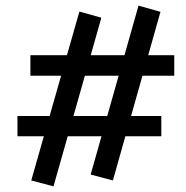

<svg xmlns="http://www.w3.org/2000/svg" viewBox="-20 -600 660 682"><path d="M381 41 302 20 472 -580 550 -558ZM42 -116V-188H553V-116ZM170 62 91 41 262 -559 340 -537ZM88 -331V-404H599V-331Z"/></svg>

Font: Ysabeau Infant SemiBold
Style: Italic
Weight: 600
Italic angle: -12°
Designer: Christian Thalmann (Catharsis Fonts)
Version: Version 2.002; featfreeze: ss01,ss02,lnum